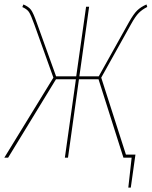

<svg xmlns="http://www.w3.org/2000/svg" viewBox="-25 -711 685 866"><path d="M566.4 -602.5 431.6 -360.8 543 -13.7H585.9L564.9 135.3H553.7L568.8 0H531.7L419.4 -353.5H331.1L281.7 0H267.6L317.4 -353.5H227.5L11.7 0H-5.4L215.8 -360.8L130.4 -599.1Q114.3 -644 105.5 -657Q96.7 -669.9 75.7 -679.2L80.6 -690.9Q104.5 -680.7 115 -666.5Q125.5 -652.3 141.6 -606.4L228 -366.7H318.8L363.3 -680.7H377L333 -366.7H420.4L556.6 -610.8Q577.1 -647.5 593.5 -663.6Q609.9 -679.7 635.7 -690.9L639.2 -679.7Q616.2 -668 601.1 -652.8Q585.9 -637.7 566.4 -602.5Z"/></svg>

Font: Fira Sans Compressed Hair
Style: Italic
Weight: 100
Width: 3
Italic angle: -8°
Designer: Carrois Corporate & Edenspiekermann AG
Foundry: Carrois Corporate GbR & Edenspiekermann AG
Version: Version 4.203;PS 004.203;hotconv 1.0.88;makeotf.lib2.5.64775